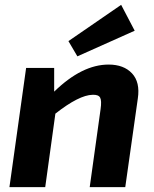

<svg xmlns="http://www.w3.org/2000/svg" viewBox="-20 -774 636 794"><path d="M300 -541 263 -604 481 -754 537 -647ZM204 -493V-395Q319 -507 429 -507Q492 -507 526 -470.5Q560 -434 550 -367L498 0H351L396 -323Q401 -358 394 -370.5Q387 -383 363 -382Q307 -381 209 -304L167 0H19L88 -493Z"/></svg>

Font: Exo 2.0
Style: Bold Italic
Weight: 700
Italic angle: -8°
Designer: Natanael Gama
Version: Version 1.001;PS 001.001;hotconv 1.0.70;makeotf.lib2.5.58329